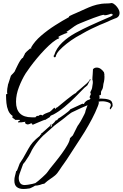

<svg xmlns="http://www.w3.org/2000/svg" viewBox="-20 -778 811 1270"><path d="M197 47Q193 47 193 43Q193 38 188 38Q181 38 176 42Q169 45 162 45Q158 45 151.5 41Q145 37 145 33Q145 33 147 31Q148 30 148 28Q148 27 147 27Q146 27 145 28H143L122 31Q117 31 111.5 31Q106 31 101 32L99 29Q101 29 101 27V24Q104 23 107 22Q110 21 112 18L110 15H81Q78 11 70 6Q61 1 61 -4Q61 -5 63 -7Q64 -8 64 -11Q44 -24 34.5 -47Q25 -70 22.5 -96.5Q20 -123 20 -146V-152Q20 -155 23 -156L25 -155L27 -157H29Q27 -163 27 -166V-175Q27 -190 32 -212Q32 -214 32.5 -216.5Q33 -219 34 -222Q34 -224 35 -225V-224L52 -277Q55 -281 58 -284Q61 -287 65 -291Q68 -294 71 -297.5Q74 -301 77 -305Q78 -308 84.5 -321.5Q91 -335 99.5 -352Q108 -369 117 -382Q126 -395 132 -396Q133 -400 135 -403.5Q137 -407 139 -411Q141 -415 143 -418.5Q145 -422 146 -426Q151 -432 157 -437.5Q163 -443 169 -448Q171 -449 178 -456L180 -457H182L185 -458L189 -460L185 -463Q209 -505 252 -542Q295 -579 344.5 -610.5Q394 -642 435 -664Q437 -669 438 -670Q438 -672 442 -673Q447 -675 452.5 -678Q458 -681 463 -683L484 -692Q518 -707 543 -718.5Q568 -730 593 -739Q618 -748 652 -753Q660 -754 669 -754.5Q678 -755 686 -755Q703 -755 719 -758Q731 -756 743 -744.5Q755 -733 763 -719Q771 -705 771 -693Q771 -672 755 -662Q749 -658 741 -656L726 -650Q718 -647 710.5 -643.5Q703 -640 695 -636Q687 -632 678.5 -629Q670 -626 662 -622Q643 -615 614 -601Q584 -588 550.5 -570Q517 -552 483 -532Q450 -512 421 -489Q393 -467 372.5 -445Q352 -423 348 -402Q345 -399 342 -399Q335 -399 335 -408Q335 -412 338 -412Q353 -460 391.5 -496.5Q430 -533 479.5 -560Q529 -587 573 -607Q608 -623 643 -638.5Q678 -654 713 -669L719 -673Q723 -675 724 -678H727L728 -681Q727 -682 725 -682Q723 -682 721 -683Q717 -684 718 -688Q710 -685 695.5 -681Q681 -677 673 -677Q668 -677 669 -680H667Q660 -680 641 -674Q622 -668 598 -659Q574 -650 550.5 -640.5Q527 -631 510 -624Q493 -617 490 -615Q472 -605 454 -591Q445 -584 436 -578Q427 -572 418 -566Q420 -566 423.5 -565Q427 -564 426 -561Q420 -560 405.5 -554Q391 -548 378 -541.5Q365 -535 363 -529Q364 -530 365 -530Q366 -530 367 -531Q368 -532 371 -532Q372 -532 372 -530Q372 -530 370 -524Q352 -518 327.5 -498Q303 -478 276.5 -450.5Q250 -423 225 -393Q200 -363 180.5 -336.5Q161 -310 150 -293Q125 -253 105.5 -202.5Q86 -152 86 -105Q86 -2 190 -2H204Q207 -2 210 -2Q213 -2 217 -3V-6Q223 -12 231 -12Q232 -12 232 -11H235Q237 -16 241 -16L250 -19L264 -14V-17Q269 -22 280.5 -27Q292 -32 298 -34Q299 -34 300 -34.5Q301 -35 303 -36Q307 -37 307 -37Q315 -42 322 -49Q329 -56 335 -62L344 -66L343 -58L349 -59V-60Q349 -63 352 -64L355 -67L359 -68Q364 -72 381.5 -86.5Q399 -101 420.5 -118.5Q442 -136 460.5 -149.5Q479 -163 486 -164L483 -166Q495 -177 515.5 -193.5Q536 -210 554 -226.5Q572 -243 574 -253H580Q580 -245 575 -247L558 -214L548 -205Q545 -203 542 -200.5Q539 -198 537 -196Q511 -169 476.5 -134.5Q442 -100 405 -69.5Q368 -39 334 -21Q329 -19 320 -15Q311 -11 309 -6L315 -7L276 17L277 14Q274 15 262.5 19.5Q251 24 236 30.5Q221 37 210 41.5Q199 46 197 47ZM135 472Q107 472 91 459Q75 446 75 417Q75 399 79 386L87 354L92 351L101 328L110 304Q116 293 124 282Q132 271 138 259Q158 224 169.5 203Q181 182 197 163.5Q213 145 244 120Q245 114 250 112Q252 111 253 110Q254 109 255 108L252 105Q252 103 255.5 102Q259 101 260 101V100L313 53Q313 52 315 46.5Q317 41 318 41H319Q319 53 315 62H318Q319 61 321 57Q323 53 323 52V47Q340 33 352 15L355 20L365 7V6Q367 6 379 -2Q391 -10 405.5 -20.5Q420 -31 431.5 -40.5Q443 -50 444 -54L445 -55L525 -92L535 -90Q538 -98 545 -105Q545 -106 546 -106H548V-108Q559 -117 573 -120Q574 -121 576 -123Q578 -125 578 -126Q578 -130 576 -130Q573 -130 573 -134Q573 -140 577 -147Q581 -152 581 -159V-161H580Q580 -160 578 -160Q577 -160 577 -162Q577 -171 583 -180Q587 -187 589 -196L592 -216Q593 -221 593.5 -225.5Q594 -230 594 -234Q594 -237 593.5 -241Q593 -245 592 -250L591 -247V-250Q591 -258 591.5 -267Q592 -276 593 -285Q594 -294 594 -303Q594 -312 595 -320Q604 -331 620 -331Q635 -331 648 -321Q661 -311 669 -298Q668 -297 668 -296Q668 -296 670 -290Q672 -286 670 -284Q671 -281 671 -270Q671 -254 668 -239Q663 -222 662 -207Q661 -195 656 -186Q653 -182 650.5 -176.5Q648 -171 648 -166V-158Q648 -152 646 -150Q644 -148 641 -149Q637 -149 637 -144Q637 -141 638 -140Q639 -138 639 -135Q639 -133 638 -130.5Q637 -128 636 -126H649Q678 -126 701.5 -118.5Q725 -111 725 -80Q725 -74 721 -70Q718 -67 716 -62Q714 -60 713 -58Q712 -55 709 -55Q706 -55 708 -57Q708 -58 706 -60Q706 -67 710 -72Q713 -78 713 -84Q713 -93 703 -98Q693 -103 680.5 -105.5Q668 -108 659 -108Q651 -108 644.5 -107.5Q638 -107 631 -105Q634 -102 634 -98L631 -86Q627 -77 627 -75Q611 -34 588.5 8.5Q566 51 540 94Q526 117 506.5 146.5Q487 176 468.5 205Q450 234 436 255Q429 266 421 278Q413 290 405 301Q397 312 389 323.5Q381 335 374 346Q359 370 344 382.5Q329 395 312 406Q295 417 273 437Q261 438 244 445Q227 450 212 450Q210 452 200.5 457Q191 462 182 466Q173 470 169 469Q153 472 135 472ZM144 446Q150 446 164.5 444Q179 442 194 438.5Q209 435 214 433Q219 430 232.5 419Q246 408 260 395Q274 382 280 376Q286 371 296 357.5Q306 344 311 337Q327 317 348.5 290.5Q370 264 390.5 235.5Q411 207 426 181Q441 155 443 136L460 119H461Q469 105 475 91Q481 77 489 63Q493 54 501 44Q504 39 507 34.5Q510 30 513 25Q516 19 524 5Q532 -9 538.5 -23Q545 -37 545 -41V-43Q549 -52 552 -63Q554 -68 555.5 -72.5Q557 -77 559 -82Q537 -73 516 -63.5Q495 -54 475 -44Q471 -42 467.5 -40.5Q464 -39 460 -37Q451 -33 445 -28Q435 -21 426 -14Q417 -7 408 1Q399 8 390 15Q381 22 371 29L351 44Q350 45 346.5 48Q343 51 342 51L343 50L268 117H267Q231 153 204 193Q197 203 191.5 213.5Q186 224 181 235Q176 245 169.5 255.5Q163 266 156 276Q151 284 145.5 292Q140 300 133 307Q129 319 122 337Q115 355 109.5 371.5Q104 388 104 399Q104 419 113 432.5Q122 446 144 446Z"/></svg>

Font: Water Brush
Style: Regular
Weight: 400
Designer: Robert E. Leuschke
Foundry: Robert E. Leuschke
Version: Version 1.010; ttfautohint (v1.8.4.7-5d5b)